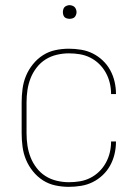

<svg xmlns="http://www.w3.org/2000/svg" viewBox="-20 -717 540 745"><path d="M247 8Q221 8 195 2.5Q169 -3 147 -17Q125 -31 108 -52Q91 -73 81 -97Q71 -121 67.5 -147.5Q64 -174 64 -200V-320Q64 -346 67.5 -372.5Q71 -399 81 -423Q91 -447 108 -468Q125 -489 147 -503Q169 -517 195 -522.5Q221 -528 247 -528Q271 -528 295 -524Q319 -520 340 -509.5Q361 -499 378.5 -482.5Q396 -466 407.5 -445Q419 -424 424.5 -400.5Q430 -377 430 -353V-352H411V-353Q411 -374 406 -395Q401 -416 390.5 -435Q380 -454 364.5 -469Q349 -484 330 -493.5Q311 -503 290 -506.5Q269 -510 247 -510Q224 -510 200.5 -504.5Q177 -499 157 -486.5Q137 -474 122 -454.5Q107 -435 98.5 -413Q90 -391 86.5 -367.5Q83 -344 83 -320V-200Q83 -176 86.5 -152.5Q90 -129 98.5 -107Q107 -85 122 -65.5Q137 -46 157 -33.5Q177 -21 200.5 -15.5Q224 -10 247 -10Q269 -10 290 -13.5Q311 -17 330 -26.5Q349 -36 364.5 -51Q380 -66 390.5 -85Q401 -104 406 -125Q411 -146 411 -167V-168H430V-167Q430 -143 424.5 -119.5Q419 -96 407.5 -75Q396 -54 378.5 -37.5Q361 -21 340 -10.5Q319 0 295 4Q271 8 247 8ZM250 -644Q245 -644 239.5 -645.5Q234 -647 230.5 -650.5Q227 -654 225.5 -659.5Q224 -665 224 -670Q224 -675 225.5 -680.5Q227 -686 230.5 -689.5Q234 -693 239.5 -695Q245 -697 250 -697Q255 -697 260.5 -695Q266 -693 269.5 -689.5Q273 -686 275 -680.5Q277 -675 277 -670Q277 -665 275 -659.5Q273 -654 269.5 -650.5Q266 -647 260.5 -645.5Q255 -644 250 -644Z"/></svg>

Font: Iosevka Curly Thin
Style: Regular
Weight: 100
Monospace: yes
Designer: Belleve Invis
Foundry: Belleve Invis
Version: Version 22.1.2; ttfautohint (v1.8.4)